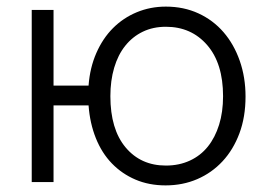

<svg xmlns="http://www.w3.org/2000/svg" viewBox="-20 -551 803 581"><path d="M248 -292Q252 -346 271.5 -390.5Q291 -435 322 -466Q353 -497 394 -514Q435 -531 482 -531Q536 -531 580.5 -510.5Q625 -490 656.5 -453.5Q688 -417 705.5 -367Q723 -317 723 -259Q723 -197 704.5 -147.5Q686 -98 653.5 -63Q621 -28 577 -9Q533 10 481 10Q431 10 390 -7.5Q349 -25 318.5 -56.5Q288 -88 270 -133Q252 -178 248 -232H142V0H76V-521H142V-292ZM314 -260Q314 -160 360 -105Q406 -50 482 -50Q522 -50 554.5 -65Q587 -80 609 -107.5Q631 -135 643 -173.5Q655 -212 655 -260Q655 -359 607 -414.5Q559 -470 482 -470Q443 -470 412 -455Q381 -440 359 -412.5Q337 -385 325.5 -346Q314 -307 314 -260Z"/></svg>

Font: IngvarSans
Style: Regular
Weight: 400
Version: Version 1.000